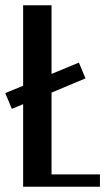

<svg xmlns="http://www.w3.org/2000/svg" viewBox="-20 -710 425 730"><path d="M176 -47H360V0H68V-314L25 -296L0 -356L68 -384V-690H176V-429L280 -472L305 -412L176 -358Z"/></svg>

Font: Trochut
Style: Regular
Weight: 400
Designer: Andreu Balius
Foundry: Andreu Balius
Version: Version 1.001